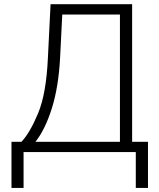

<svg xmlns="http://www.w3.org/2000/svg" viewBox="-20 -731 764 923"><path d="M691.4 172.4H632.8V0H93.3V172.4H35.2V-49.3H83Q124 -92.3 163.3 -186.8Q202.6 -281.2 210.4 -455.1L223.1 -710.9H615.2V-49.3H691.4ZM269 -455.1Q261.7 -313 229.2 -210.2Q196.8 -107.4 150.4 -49.3H556.6V-661.1H279.3Z"/></svg>

Font: Franko
Style: Light
Weight: 300
Designer: Google
Version: Version 1.200310; 2013